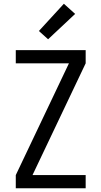

<svg xmlns="http://www.w3.org/2000/svg" viewBox="-20 -1002 540 1022"><path d="M64 0V-70L347 -665H64V-735H436V-665L153 -70H436V0ZM236 -793 187 -837 320 -982 380 -928Z"/></svg>

Font: Zed Mono
Style: Regular
Weight: 400
Monospace: yes
Designer: Belleve Invis
Foundry: Belleve Invis
Version: Version 1.0.0; ttfautohint (v1.8.4)